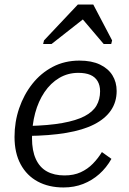

<svg xmlns="http://www.w3.org/2000/svg" viewBox="-20 -814 568 846"><path d="M260 12Q195 12 146.5 -14Q98 -40 71 -90Q44 -140 44 -211Q44 -277 64.5 -337Q85 -397 122.5 -444.5Q160 -492 212.5 -519.5Q265 -547 330 -547Q384 -547 420.5 -529.5Q457 -512 475.5 -482Q494 -452 494 -413Q494 -365 469 -328Q444 -291 395 -266Q346 -241 272 -228.5Q198 -216 100 -215L106 -259Q194 -261 255 -272Q316 -283 352.5 -302Q389 -321 405 -348.5Q421 -376 421 -412Q421 -438 410 -456.5Q399 -475 378 -484Q357 -493 325 -493Q279 -493 241 -470.5Q203 -448 176 -408Q149 -368 135 -316Q121 -264 121 -205Q121 -150 138 -113Q155 -76 187 -58.5Q219 -41 264 -41Q305 -41 335.5 -55Q366 -69 389 -92.5Q412 -116 429 -144L471 -114Q449 -75 417.5 -47Q386 -19 346.5 -3.5Q307 12 260 12ZM391 -794H323L174 -636L170 -620H207L365 -744L324 -753L437 -620H470L474 -636Z"/></svg>

Font: Roboto Serif Light
Style: Italic
Weight: 300
Italic angle: -10°
Version: Version 1.007